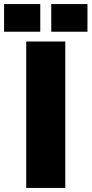

<svg xmlns="http://www.w3.org/2000/svg" viewBox="-75 -924 450 944"><path d="M54 0H246V-720H54ZM-55 -768H123V-904H-55ZM177 -768H355V-904H177Z"/></svg>

Font: Aspekta 850
Style: Regular
Weight: 850
Designer: Ivo Dolenc
Version: Version 2.000